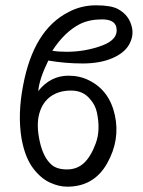

<svg xmlns="http://www.w3.org/2000/svg" viewBox="-20 -700 540 723"><path d="M233 3Q201 3 167 -13Q133 -29 105 -66Q77 -103 64 -164L61 -179Q46 -270 67 -378Q106 -587 237 -654Q285 -680 341.5 -680Q398 -680 424 -666Q467 -643 477 -596Q484 -564 466 -532Q448 -500 402 -480.5Q356 -461 291 -461Q226 -461 162 -472Q128 -403 124 -357Q170 -415 238 -415Q280 -415 314 -398Q392 -360 412.5 -266.5Q433 -173 383.5 -85Q334 3 233 3ZM175 -79Q195 -62 232.5 -62Q270 -62 296 -86Q322 -110 340.5 -160Q359 -210 345 -276Q339 -305 319 -327Q293 -359 247.5 -359Q202 -359 171 -337Q140 -315 128 -272.5Q116 -230 129.5 -168Q143 -106 175 -79ZM231 -505Q301 -505 364.5 -528.5Q428 -552 418 -598Q411 -627 364 -627Q317 -627 282 -610Q224 -581 177 -509Q199 -505 231 -505Z"/></svg>

Font: LXGW WenKai Mono Lite
Style: Regular
Weight: 400
Monospace: yes
Designer: LXGW / Fontworks Inc.
Foundry: LXGW / Fontworks Inc.
Version: Version 1.520; June 14, 2025